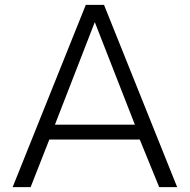

<svg xmlns="http://www.w3.org/2000/svg" viewBox="-20 -770 781 790"><path d="M555 -196H183L106 0H32L333 -750H408L709 0H635ZM535 -257 370 -679 206 -257Z"/></svg>

Font: Oakes Grotesk Light
Style: Regular
Weight: 300
Designer: Samuel Oakes
Foundry: Samuel Oakes
Version: Version 1.000;PS 001.000;hotconv 1.0.88;makeotf.lib2.5.64775